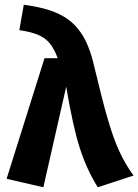

<svg xmlns="http://www.w3.org/2000/svg" viewBox="-20 -778 587 815"><path d="M62 -650C97 -645 124 -638 144 -629C183 -612 205 -584 225 -531H169L8 -19L164 17L261 -410C280 -297 299 -211 318 -152C337 -92 362 -36 395 17L547 -33C523 -65 503 -100 486 -137C469 -174 453 -219 437 -274C421 -329 402 -403 380 -496C366 -557 347 -606 322 -641C273 -711 202 -741 81 -758Z"/></svg>

Font: Fira Sans
Style: Bold
Weight: 700
Designer: Carrois Corporate & Edenspiekermann AG
Foundry: Carrois Corporate GbR & Edenspiekermann AG
Version: Version 4.203